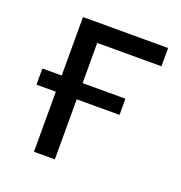

<svg xmlns="http://www.w3.org/2000/svg" viewBox="-100 -604 653 691"><g transform="rotate(20 226.5 -258.0)"><path d="M103 -230H29V-292H103V-516H429V-446H183V-292H347V-230H183V0H103Z"/></g></svg>

Font: Aneliza
Style: Regular
Weight: 400
Designer: Mike Abbink, Paul van der Laan, Pieter van Rosmalen
Foundry: Bold Monday
Version: Version 3.001;September 8, 2019;FontCreator 11.5.0.2425 64-b